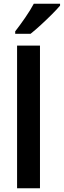

<svg xmlns="http://www.w3.org/2000/svg" viewBox="-20 -1003 340 1023"><path d="M193 0H71V-760H193ZM300 -973Q284 -954 256 -926Q228 -898 197.5 -870Q167 -842 143 -823H61V-836Q86 -868 114 -908.5Q142 -949 160 -983H300Z"/></svg>

Font: Noto Sans Khmer UI SemiCondensed SemiBold
Style: Regular
Weight: 600
Width: 4
Designer: Danh Hong and the Monotype Design Team
Foundry: Monotype Imaging Inc.
Version: Version 2.002; ttfautohint (v1.8.4.7-5d5b)